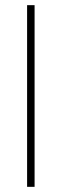

<svg xmlns="http://www.w3.org/2000/svg" viewBox="-20 -724 239 744"><path d="M114 -704V0H85V-704Z"/></svg>

Font: Prodigy Sans ExtraLight
Style: Regular
Weight: 200
Designer: Wei Huang
Foundry: Wei Huang
Version: Version 1.003; ttfautohint (v1.8.3)